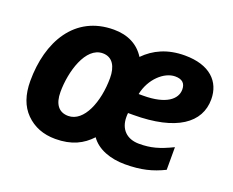

<svg xmlns="http://www.w3.org/2000/svg" viewBox="-96 -715 1074 885"><g transform="rotate(20 441.0 -273.0)"><path d="M243 10C323 10 375 -17 416 -61C449 -13 514 10 585 10C664 10 718 -4 775 -32V-143C711 -112 671 -101 614 -101C553 -101 517 -138 517 -197C517 -204 517 -209 518 -217H543C755 -217 857 -292 857 -407C857 -494 797 -556 674 -556C589 -556 526 -526 479 -478C447 -529 395 -556 326 -556C134 -556 44 -394 44 -202C44 -135 62 -83 99 -46C136 -9 184 10 243 10ZM534 -316C550 -395 612 -450 665 -450C699 -450 716 -435 716 -404C716 -357 669 -316 556 -316ZM263 -110C216 -110 192 -143 192 -202C192 -301 231 -436 315 -436C364 -436 385 -395 385 -340C385 -223 340 -110 263 -110Z"/></g></svg>

Font: BC Sans
Style: Bold Italic
Weight: 700
Italic angle: -12°
Designer: Monotype Design Team
Province of B.C.
Foundry: Monotype Imaging Inc.
Version: Version 2.000;GOOG;noto-source:20170915:90ef993387c0